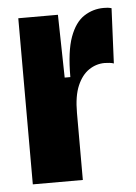

<svg xmlns="http://www.w3.org/2000/svg" viewBox="-44 -573 432 608"><g transform="rotate(-5 171.5 -268.5)"><path d="M36 0V-291V-528H162L166 -328H184Q184 -410 200.5 -455Q217 -500 245.5 -518.5Q274 -537 308 -537Q315 -537 320.5 -536.5Q326 -536 333 -534L325 -359Q320 -361 311.5 -362Q303 -363 296 -363Q269 -363 246 -347.5Q223 -332 209 -299.5Q195 -267 195 -213V0Z"/></g></svg>

Font: Bricolage Grotesque 48pt Condensed ExtraBold
Style: Regular
Weight: 800
Width: 3
Designer: Mathieu Triay
Foundry: Atelier Triay
Version: Version 1.001;gftools[0.9.33.dev8+g029e19f]